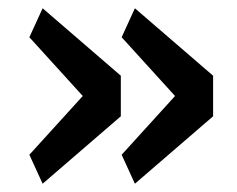

<svg xmlns="http://www.w3.org/2000/svg" viewBox="-20 -511 572 464"><path d="M51 -137 180 -279 51 -421 83 -491 272 -328V-230L83 -67ZM274 -137 403 -279 274 -421 306 -491 495 -328V-230L306 -67Z"/></svg>

Font: IBM Plex Sans Hebrew Medium
Style: Regular
Weight: 500
Designer: Mike Abbink, Paul van der Laan, Pieter van Rosmalen, Yanek Iontef
Foundry: Bold Monday
Version: Version 1.2